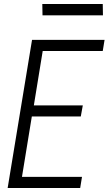

<svg xmlns="http://www.w3.org/2000/svg" viewBox="-20 -933 540 953"><path d="M18 0 139 -735H499L490 -680H192L148 -410H391L381 -355H138L89 -55H387L378 0ZM191 -857 190 -913H490L491 -857Z"/></svg>

Font: Iosevka SS18 Light
Style: Italic
Weight: 300
Italic angle: -9°
Monospace: yes
Designer: Belleve Invis
Foundry: Belleve Invis
Version: Version 25.1.1; ttfautohint (v1.8.4)